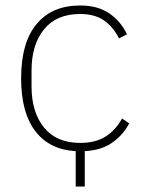

<svg xmlns="http://www.w3.org/2000/svg" viewBox="-20 -540 531 700"><path d="M256 11Q161 6 109 -61.5Q57 -129 57 -254Q57 -385 113.5 -452.5Q170 -520 272 -520Q336 -520 378 -491.5Q420 -463 443 -415L414 -400Q392 -443 358.5 -466Q325 -489 272 -489Q186 -489 140.5 -433Q95 -377 95 -283V-225Q95 -131 140.5 -75Q186 -19 272 -19Q329 -19 365.5 -42.5Q402 -66 425 -108L451 -90Q428 -47 388.5 -19.5Q349 8 289 11V140H256Z"/></svg>

Font: IBM Plex Sans ExtLt
Style: Regular
Weight: 200
Designer: Mike Abbink, Paul van der Laan, Pieter van Rosmalen
Foundry: Bold Monday
Version: Version 3.005